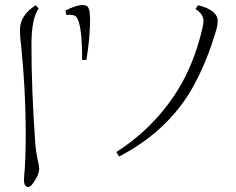

<svg xmlns="http://www.w3.org/2000/svg" viewBox="-20 -753 945 769"><path d="M135 -719Q106 -679 106 -574Q106 -393 121 -183Q124 -140 135 -94Q137 -82 137 -78Q137 -53 113 -20Q102 -4 94 -4Q76 -4 76 -32Q76 -40 77 -50Q83 -111 83 -219Q83 -403 61 -604Q60 -618 60 -634Q60 -692 123 -732Z M246 -693 242 -711Q314 -746 332 -725Q340 -715 340 -686L341 -683Q341 -602 326 -513H309Q309 -659 285 -686Q276 -696 246 -693Z M446 -144Q588 -235 679 -372Q743 -468 778 -591Q795 -651 795 -670Q795 -696 763 -717L773 -732Q852 -713 852 -668Q852 -655 848 -640Q810 -505 748 -396Q649 -226 457 -126Z"/></svg>

Font: Miso
Style: Regular
Weight: 400
Version: Version 1.1